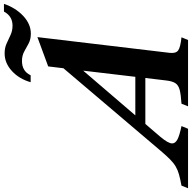

<svg xmlns="http://www.w3.org/2000/svg" viewBox="-146 -976 995 996"><g transform="rotate(-90 352.0 -477.5)"><path d="M196.5 -34 182.5 0H-126L-112.5 -34Q-77.5 -40.5 -54.2 -47Q-31 -53.5 -12.5 -64.5Q6 -75.5 25.2 -94.8Q44.5 -114 71.5 -146L496.5 -646.5L506 -725.5L658 -781.5L576.5 -96.5Q572.5 -64 588.2 -51.8Q604 -39.5 657 -34L643 0H299L312.5 -34Q360 -37 384.5 -43.5Q409 -50 419.2 -66Q429.5 -82 433 -113L446 -221.5H207.5L141.5 -144.5Q106.5 -103 106.5 -82.5Q106.5 -66 127.2 -55Q148 -44 196.5 -34ZM252 -273.5H452L484 -544ZM676 -815.5Q646.5 -815.5 625 -827Q603.5 -838.5 582.8 -850Q562 -861.5 534 -861.5Q481 -861.5 460 -816.5H424Q441 -876 482.2 -913.8Q523.5 -951.5 573.5 -951.5Q602.5 -951.5 624.8 -941.2Q647 -931 669 -920.8Q691 -910.5 717.5 -910.5Q766.5 -910.5 790.5 -955H830.5Q810 -894.5 767.8 -855Q725.5 -815.5 676 -815.5Z"/></g></svg>

Font: Libre Caslon Text Bold
Style: Italic
Weight: 700
Italic angle: -22.583°
Designer: Pablo Impallari, Rodrigo Fuenzalida, Katja Schimmel
Foundry: Pablo Impallari, Rodrigo Fuenzalida
Version: Version 2.000